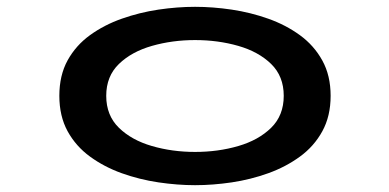

<svg xmlns="http://www.w3.org/2000/svg" viewBox="-20 -532 1140 563"><path d="M552 11Q500.5 11 444.8 2.8Q389 -5.5 337.2 -24Q285.5 -42.5 244 -72.8Q202.5 -103 178.2 -147.2Q154 -191.5 154 -251Q154 -311 178.2 -355Q202.5 -399 244 -429Q285.5 -459 337.2 -477.2Q389 -495.5 444.5 -503.8Q500 -512 552 -512Q604 -512 659.5 -503.8Q715 -495.5 766.5 -477.2Q818 -459 859.5 -428.8Q901 -398.5 925.2 -354.5Q949.5 -310.5 949.5 -251Q949.5 -191.5 925.2 -147.2Q901 -103 859.5 -72.8Q818 -42.5 766.5 -24Q715 -5.5 659.5 2.8Q604 11 552 11ZM552 -86.5Q619.5 -86.5 678.8 -103.8Q738 -121 775 -157.2Q812 -193.5 812 -251Q812 -308.5 775 -344.5Q738 -380.5 678.5 -397.5Q619 -414.5 552 -414.5Q485.5 -414.5 425.8 -397.5Q366 -380.5 328.8 -344.5Q291.5 -308.5 291.5 -251Q291.5 -193.5 328.8 -157.2Q366 -121 425.5 -103.8Q485 -86.5 552 -86.5Z"/></svg>

Font: Trispace Expanded Medium
Style: Regular
Weight: 500
Width: 7
Designer: Tyler Finck
Foundry: Etcetera Type Company
Version: Version 1.210; ttfautohint (v1.8.3)